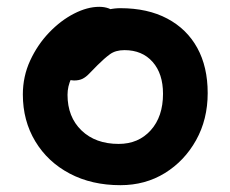

<svg xmlns="http://www.w3.org/2000/svg" viewBox="-20 -531 675 563"><path d="M333 12Q249 12 184.5 -22Q120 -56 83.5 -116.5Q47 -177 47 -254Q47 -307 68.5 -353.5Q90 -400 124 -435.5Q158 -471 197 -491Q236 -511 271 -511Q286 -511 298.5 -506.5Q311 -502 319 -492Q327 -482 327 -465Q327 -435 314.5 -411.5Q302 -388 263 -373Q238 -360 219 -342Q200 -324 189 -301Q178 -278 178 -253Q178 -188 219 -148.5Q260 -109 328 -109Q386 -109 422 -149Q458 -189 458 -256Q458 -315 427.5 -349.5Q397 -384 345 -384Q319 -384 302.5 -372Q286 -360 266 -340Q251 -325 241.5 -315Q232 -305 222 -300Q212 -295 197 -295Q181 -295 169 -307Q157 -319 157 -352Q157 -379 172 -406.5Q187 -434 212.5 -456.5Q238 -479 269 -493Q300 -507 333 -507Q413 -507 470.5 -476.5Q528 -446 558.5 -390.5Q589 -335 589 -258Q589 -181 555 -120Q521 -59 463.5 -23.5Q406 12 333 12Z"/></svg>

Font: Shantell Sans SemiBold
Style: Regular
Weight: 600
Designer: Stephen Nixon, Anya Danilova, Shantell Martin
Foundry: Arrow Type
Version: Version 1.011;[c5ecc13dd]